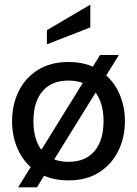

<svg xmlns="http://www.w3.org/2000/svg" viewBox="-20 -767 590 827"><path d="M411 -530H492L139 40H58ZM275 10Q198 10 143.5 -24Q89 -58 60.5 -116Q32 -174 32 -245Q32 -316 60.5 -374Q89 -432 143.5 -466Q198 -500 275 -500Q352 -500 406 -466Q460 -432 489 -374Q518 -316 518 -245Q518 -174 489 -116Q460 -58 406 -24Q352 10 275 10ZM275 -70Q348 -70 387 -116Q426 -162 426 -245Q426 -328 387 -374Q348 -420 275 -420Q202 -420 163 -374Q124 -328 124 -245Q124 -162 163 -116Q202 -70 275 -70ZM182 -576V-637L369 -747V-649Z"/></svg>

Font: Cabin VF Beta
Style: Regular
Weight: 400
Designer: Pablo Impallari
Foundry: Pablo Impallari. http://www.impallari.com Igino Marini. http://www.ikern.com
Version: Version 2.200